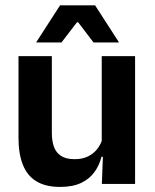

<svg xmlns="http://www.w3.org/2000/svg" viewBox="-20 -706 594 737"><path d="M179 -490.5V-195.5Q179 -165 187.2 -142.2Q195.5 -119.5 214.8 -107.2Q234 -95 266.5 -95Q296 -95 317.5 -105.5Q339 -116 353 -133.8Q367 -151.5 373.5 -173.5L393.5 -104H369.5Q361.5 -72 342.8 -45.8Q324 -19.5 291.8 -4Q259.5 11.5 211 11.5Q155 11.5 119.8 -10Q84.5 -31.5 67.8 -73.5Q51 -115.5 51 -177V-490.5ZM498.5 -490.5V0H371L375.5 -119L370.5 -129.5V-490.5ZM210.5 -685.5H345L436 -544.5V-543H339L280 -620.5H275.5L216 -543H119.5V-544.5Z"/></svg>

Font: Anek Telugu SemiBold
Style: Regular
Weight: 600
Designer: Omkar Bhoir (Telugu), Yesha Goshar (Latin)
Foundry: Ek Type
Version: Version 1.003